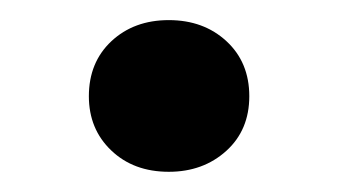

<svg xmlns="http://www.w3.org/2000/svg" viewBox="-20 -436 341 191"><path d="M68.4 -340.3Q68.4 -374 90.8 -395Q113.3 -416 147.9 -416Q182.6 -416 205.3 -395Q228 -374 228 -340.3Q228 -306.6 205.1 -285.9Q182.1 -265.1 147.9 -265.1Q112.8 -265.1 90.6 -286.4Q68.4 -307.6 68.4 -340.3Z"/></svg>

Font: Shabnam FD
Style: Bold
Weight: 700
Foundry: DejaVu fonts team - Redesigned by Saber Rastikerdar - Based on Vazir font
Version: Version 5.00;October 20, 2019;FontCreator 12.0.0.2547 64-bit